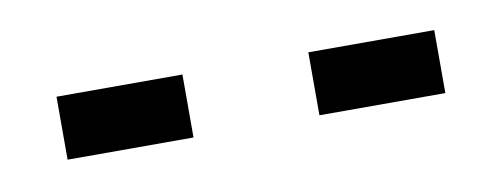

<svg xmlns="http://www.w3.org/2000/svg" viewBox="-25 -878 460 176"><g transform="rotate(-10 205.0 -790.5)"><path d="M380.9 -761.7H263.7V-820.3H380.9ZM146.5 -761.7H29.3V-820.3H146.5Z"/></g></svg>

Font: Gerhaus
Style: Regular
Weight: 400
Designer: GGBotNet
Foundry: GGBotNet
Version: 1.01